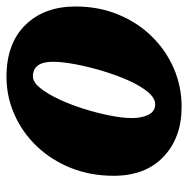

<svg xmlns="http://www.w3.org/2000/svg" viewBox="-16 -556 580 592"><g transform="rotate(90 274.0 -260.0)"><path d="M-2 -203Q-2 -274.5 22.8 -334.5Q47.5 -394.5 90.5 -438.2Q133.5 -482 189.2 -506Q245 -530 307 -530Q402.5 -530 461.2 -474.2Q520 -418.5 520 -320.5Q520 -249 495.8 -188.5Q471.5 -128 429 -83.5Q386.5 -39 331.2 -14.5Q276 10 214.5 10Q112 10 55 -48.2Q-2 -106.5 -2 -203ZM168.5 -133.5Q168.5 -71.5 213.5 -71.5Q231 -71.5 249 -93.5Q267 -115.5 283.8 -151.2Q300.5 -187 313.5 -228.2Q326.5 -269.5 334.2 -308.8Q342 -348 342 -376.5Q342 -408 331.5 -428.2Q321 -448.5 299.5 -448.5Q280 -448.5 261 -425.2Q242 -402 225.5 -364.8Q209 -327.5 196.2 -284.5Q183.5 -241.5 176 -201.5Q168.5 -161.5 168.5 -133.5Z"/></g></svg>

Font: Besley* Narrow Heavy
Style: Italic
Weight: 800
Width: 4
Italic angle: -13°
Designer: Owen Earl
Foundry: indestructible type*
Version: Version 3.000; ttfautohint (v1.8.3)